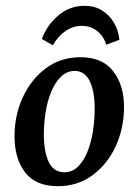

<svg xmlns="http://www.w3.org/2000/svg" viewBox="-20 -628 476 661"><path d="M179 13Q103 13 66.5 -34.5Q30 -82 30 -159Q30 -231 58.5 -293Q87 -355 138 -393Q189 -431 257 -431Q333 -431 370 -382.5Q407 -334 407 -260Q407 -188 379 -126Q351 -64 299.5 -25.5Q248 13 179 13ZM199 -35Q227 -34 247.5 -53.5Q268 -73 281 -105.5Q294 -138 300 -177Q306 -216 306 -254Q306 -312 289.5 -347.5Q273 -383 238 -384Q211 -384 190.5 -364.5Q170 -345 156.5 -312.5Q143 -280 137 -241.5Q131 -203 131 -165Q131 -106 147.5 -71Q164 -36 199 -35ZM162 -472 124 -494Q142 -542 181 -575Q220 -608 271 -608Q306 -608 331.5 -592Q357 -576 372.5 -549.5Q388 -523 391 -491L346 -474Q336 -505 313.5 -522Q291 -539 262 -539Q232 -539 206 -521.5Q180 -504 162 -472Z"/></svg>

Font: Rasa Medium
Style: Italic
Weight: 500
Italic angle: -7.10001°
Designer: Anna Giedrys (Yrsa+Rasa design), David Brezina (Yrsa art-direction, Rasa art-direction, design)
Foundry: Rosetta Type Foundry
Version: Version 2.004